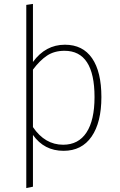

<svg xmlns="http://www.w3.org/2000/svg" viewBox="-20 -759 612 979"><path d="M302 -21Q380 -21 421 -83.5Q462 -146 462 -264Q462 -500 309 -500Q257 -500 220 -475.5Q183 -451 148 -404V-111Q209 -21 302 -21ZM311 -531Q402 -531 449.5 -462Q497 -393 497 -264Q497 -135 447 -62.5Q397 10 304 10Q205 10 148 -71V193L114 200V-734L148 -739V-443Q212 -531 311 -531Z"/></svg>

Font: FiraSans
Style: Regular
Weight: 200
Designer: Carrois Corporate & Edenspiekermann AG
Foundry: Carrois Corporate GbR & Edenspiekermann AG
Version: Version 3.106;PS 003.106;hotconv 1.0.70;makeotf.lib2.5.58329